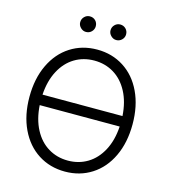

<svg xmlns="http://www.w3.org/2000/svg" viewBox="-129 -993 978 1105"><g transform="rotate(15 360.5 -441.0)"><path d="M360.4 9.8Q271 9.8 201.2 -34.9Q131.3 -79.6 92 -162.1Q52.7 -244.6 52.7 -353.5Q52.7 -462.4 92 -544.9Q131.3 -627.4 201.2 -672.1Q271 -716.8 360.4 -716.8Q449.2 -716.8 519 -672.1Q588.9 -627.4 627.9 -544.9Q667 -462.4 667 -353.5Q667 -244.6 627.9 -162.1Q588.9 -79.6 519 -34.9Q449.2 9.8 360.4 9.8ZM360.4 -55.7Q425.3 -55.7 477.3 -87.2Q529.3 -118.7 561.3 -179Q593.3 -239.3 598.6 -322.3H122.1Q127.4 -239.7 159.2 -179.4Q190.9 -119.1 243.2 -87.4Q295.4 -55.7 360.4 -55.7ZM598.6 -384.8Q593.3 -467.8 561.3 -528.1Q529.3 -588.4 477.3 -619.9Q425.3 -651.4 360.4 -651.4Q295.4 -651.4 243.4 -619.9Q191.4 -588.4 159.4 -528.1Q127.4 -467.8 122.1 -384.8ZM223.6 -843.8Q223.6 -863.3 237.3 -877Q251 -890.6 269.5 -890.6Q290 -890.6 303.2 -877.2Q316.4 -863.8 316.4 -843.8Q316.4 -825.2 303 -811.5Q289.6 -797.9 269.5 -797.9Q251.5 -797.9 237.5 -811.8Q223.6 -825.7 223.6 -843.8ZM404.3 -843.8Q404.3 -863.3 418 -877Q431.6 -890.6 450.2 -890.6Q470.2 -890.6 483.6 -877.2Q497.1 -863.8 497.1 -843.8Q497.1 -825.2 483.4 -811.5Q469.7 -797.9 450.2 -797.9Q432.1 -797.9 418.2 -811.8Q404.3 -825.7 404.3 -843.8Z"/></g></svg>

Font: Pretendard GOV Light
Style: Regular
Weight: 300
Designer: Base glyphs from Inter by Rasmus Andersson; Hangeul glyphs from Noto Sans CJK(Source Han Sans) by Jang Soo-young and Kan
Foundry: Kil Hyung-jin
Version: Version 1.309